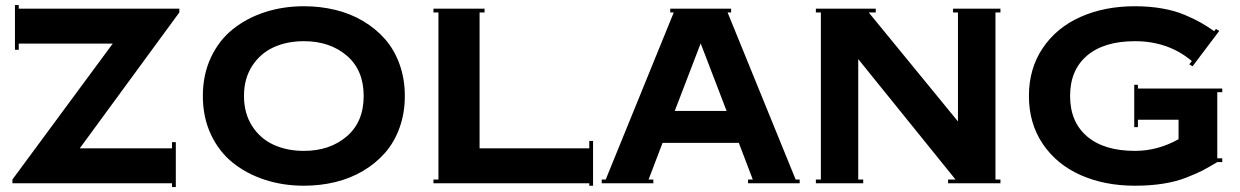

<svg xmlns="http://www.w3.org/2000/svg" viewBox="-20 -735 4972 770"><path d="M669.9 -165H685.1V15.1H669.9V0H29.8V-15.1L432.1 -560.1H55.2V-535.2H40V-714.8H55.2V-700.2H699.2V-685.1L299.8 -140.1H669.9Z M1198.7 -710Q1264.6 -710 1325 -695.3Q1385.3 -680.7 1436 -650.6Q1486.8 -620.6 1524.2 -578.1Q1561.5 -535.6 1582.5 -477.1Q1603.5 -418.5 1603.5 -350.1Q1603.5 -281.7 1582.5 -223.1Q1561.5 -164.6 1524.2 -122.1Q1486.8 -79.6 1436 -49.6Q1385.3 -19.5 1325 -4.9Q1264.6 9.8 1198.7 9.8Q1115.7 9.8 1042.7 -13.9Q969.7 -37.6 914.1 -82Q858.4 -126.5 825.9 -195.6Q793.5 -264.6 793.5 -350.1Q793.5 -435.5 825.9 -504.6Q858.4 -573.7 914.1 -618.2Q969.7 -662.6 1042.7 -686.3Q1115.7 -710 1198.7 -710ZM1198.7 -129.9Q1302.7 -129.9 1370.6 -188Q1438.5 -246.1 1438.5 -350.1Q1438.5 -454.1 1370.6 -512Q1302.7 -569.8 1198.7 -569.8Q1130.9 -569.8 1077.4 -545.4Q1023.9 -521 991.2 -470.5Q958.5 -419.9 958.5 -350.1Q958.5 -280.3 991.2 -229.5Q1023.9 -178.7 1077.6 -154.3Q1131.3 -129.9 1198.7 -129.9Z M1718.3 0V-15.1H1738.3V-685.1H1718.3V-700.2H1923.3V-685.1H1903.3V-140.1H2343.3V-169.9H2358.4V9.8H2343.3V0Z M2393.1 0V-15.1H2409.2L2682.1 -685.1H2668V-700.2H2912.1V-685.1H2897.9L3170.9 -15.1H3187V0H2980V-15.1H2999L2942.9 -162.1H2637.2L2581.1 -15.1H2600.1V0ZM2790 -561 2686 -290H2894Z M3252 0V-15.1H3272V-685.1H3252V-700.2H3492.2V-685.1H3463.9L3821.8 -248V-685.1H3802.2V-700.2H3992.2V-685.1H3972.2V-15.1H3992.2V0H3782.2V-15.1H3812L3421.9 -498V-15.1H3441.9V0Z M4531.7 -129.9Q4623 -129.9 4706.5 -176.8V-254.9H4543.5V-225.1H4528.8V-395H4543.5V-379.9H4881.8V-365.2H4861.8V-100.1H4881.8V-85H4861.8Q4827.1 -64 4803.2 -51.5Q4779.3 -39.1 4737.3 -22.7Q4695.3 -6.3 4644 1.7Q4592.8 9.8 4531.7 9.8Q4409.7 9.8 4313.5 -33Q4217.3 -75.7 4161.9 -158Q4106.4 -240.2 4106.4 -350.1Q4106.4 -460 4161.9 -542.2Q4217.3 -624.5 4313.5 -667.2Q4409.7 -710 4531.7 -710Q4590.3 -710 4641.4 -700.9Q4692.4 -691.9 4731.9 -675Q4771.5 -658.2 4796.6 -643.8Q4821.8 -629.4 4849.6 -609.9L4856.4 -619.1L4869.6 -610.8L4762.7 -469.2L4749.5 -477.1L4759.8 -490.2Q4665 -569.8 4531.7 -569.8Q4407.7 -569.8 4339.6 -512Q4271.5 -454.1 4271.5 -350.1Q4271.5 -246.1 4339.6 -188Q4407.7 -129.9 4531.7 -129.9Z"/></svg>

Font: Copperplate CC
Style: Bold
Weight: 700
Designer: indestructible type*
Foundry: Cowboy Collective
Version: Version 1.000